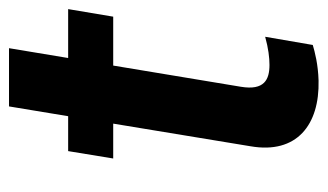

<svg xmlns="http://www.w3.org/2000/svg" viewBox="-170 -546 724 424"><g transform="rotate(-90 192.0 -334.0)"><path d="M383.9 -545.5H275.9L297.6 -676.1H169L147.4 -545.5H70.3L54 -446H131L81 -142.8C63.2 -40.5 128.6 9.9 226.2 7.5C262.4 6.4 289.1 -0.7 304.7 -5.3L322.8 -110.4C297.2 -103.3 276.3 -100.9 260.7 -100.9C228.3 -100.9 203.8 -112.2 212.4 -164.1L259.2 -446H367.2Z"/></g></svg>

Font: Margiela Sans Semi Bold
Style: Italic
Weight: 600
Italic angle: -9.39999°
Designer: Stefan Endress, Andreas Faust
Version: Version 1.100;FEAKit 1.0